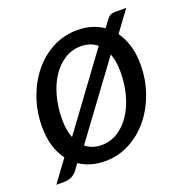

<svg xmlns="http://www.w3.org/2000/svg" viewBox="-106 -627 729 754"><g transform="rotate(-20 259.0 -250.5)"><path d="M159.5 -79.5Q187.5 -57 226 -57Q262.5 -57 293.2 -76.2Q324 -95.5 346.2 -128.8Q368.5 -162 380.8 -207Q393 -252 393 -303.5Q393 -326 389.8 -344.8Q386.5 -363.5 380.5 -379.5ZM347.5 -427.5Q319.5 -450 280.5 -450Q243.5 -450 213 -431Q182.5 -412 160.2 -378.8Q138 -345.5 125.8 -300.5Q113.5 -255.5 113.5 -204Q113.5 -159.5 126.5 -126.5ZM436.5 -444Q455.5 -417.5 466.2 -382.5Q477 -347.5 477 -304Q477 -240.5 457 -184Q437 -127.5 402 -85Q367 -42.5 319.8 -17.8Q272.5 7 218 7Q156 7 111 -23.5L93 1Q82 16 67.2 22.2Q52.5 28.5 38 28.5H4.5L71 -62Q51 -88.5 40.2 -124Q29.5 -159.5 29.5 -203.5Q29.5 -267.5 49.5 -324Q69.5 -380.5 104.2 -423Q139 -465.5 186.2 -490Q233.5 -514.5 288.5 -514.5Q350.5 -514.5 396.5 -483L413 -505.5Q423 -519.5 431 -525Q439 -530.5 455 -530.5H500Z"/></g></svg>

Font: Lato 2
Style: Italic
Weight: 400
Italic angle: -7°
Designer: Lukasz Dziedzic with Adam Twardoch and Botio Nikoltchev
Foundry: tyPoland Lukasz Dziedzic
Version: Version 2.015; 2015-08-06; http://www.latofonts.com/